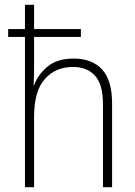

<svg xmlns="http://www.w3.org/2000/svg" viewBox="-20 -780 564 800"><path d="M122 -760V-659H317V-626H122V-500Q122 -478 121.5 -461.5Q121 -445 120 -425H122Q138 -469 178 -502.5Q218 -536 287 -536Q364 -536 405.5 -490.5Q447 -445 447 -350V0H409V-346Q409 -428 376 -464.5Q343 -501 284 -501Q211 -501 166.5 -450.5Q122 -400 122 -293V0H84V-626H14V-659H84V-760Z"/></svg>

Font: Noto Sans Telugu SemiCondensed ExtraLight
Style: Regular
Weight: 200
Width: 4
Designer: Jelle Bosma - Monotype Design Team
Foundry: Monotype Imaging Inc.
Version: Version 2.005; ttfautohint (v1.8.4.7-5d5b)